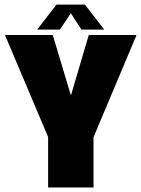

<svg xmlns="http://www.w3.org/2000/svg" viewBox="-20 -830 624 850"><path d="M193 0H394V-222.5L584.5 -675H373L294.5 -409H293.5L213.5 -675H2L193 -223.5ZM144.5 -699H245.5L293.5 -771.5L340.5 -699H441.5L356 -809.5H230Z"/></svg>

Font: Anybody Condensed Black
Style: Regular
Weight: 900
Width: 3
Designer: Tyler Finck
Foundry: Etcetera Type Company
Version: Version 1.113;gftools[0.9.25]